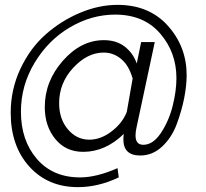

<svg xmlns="http://www.w3.org/2000/svg" viewBox="-20 -623 848 789"><path d="M705 -302Q705 -408 638 -485.5Q571 -563 453 -563Q357 -563 268 -511Q179 -459 122.5 -365.5Q66 -272 66 -164Q66 -46 131.5 30Q197 106 309 106Q377 106 463 68L468 106Q384 146 300 146Q177 146 100.5 61.5Q24 -23 24 -160Q24 -255 63.5 -339.5Q103 -424 166.5 -480.5Q230 -537 308 -570Q386 -603 463 -603Q593 -603 670 -517Q747 -431 747 -314Q747 -272 737 -220.5Q727 -169 706.5 -113.5Q686 -58 646.5 -21Q607 16 556 16Q487 16 487 -50Q487 -65 489 -73Q413 1 322 1Q250 1 207 -52Q164 -105 164 -183Q164 -289 238.5 -373.5Q313 -458 407 -458Q458 -458 492.5 -431.5Q527 -405 542 -362L560 -450H616L541 -99Q537 -82 537 -66Q537 -28 569 -28Q609 -28 641.5 -77Q674 -126 689.5 -187.5Q705 -249 705 -302ZM501 -163 525 -300Q510 -354 478 -380.5Q446 -407 406 -407Q339 -407 281 -344.5Q223 -282 223 -199Q223 -134 259 -91.5Q295 -49 347 -49Q394 -49 438.5 -83Q483 -117 501 -163Z"/></svg>

Font: Raleway-v4020 Medium
Style: Italic
Weight: 500
Italic angle: -12°
Designer: Matt McInerney, Pablo Impallari, Rodrigo Fuenzalida
Foundry: Matt McInerney, Pablo Impallari, Rodrigo Fuenzalida
Version: Version 4.020;PS 004.020;hotconv 1.0.88;makeotf.lib2.5.64775